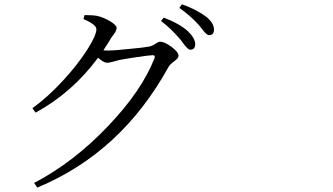

<svg xmlns="http://www.w3.org/2000/svg" viewBox="-20 -809 1540 888"><path d="M152.3 58.6 137.7 37.1Q321.3 -58.6 481.4 -227.5Q635.7 -389.6 694.3 -539.1Q700.2 -553.7 686.5 -553.7Q671.9 -553.7 613.3 -544.9Q560.5 -537.1 530.3 -531.2Q523.4 -529.3 509.8 -525.4Q484.4 -518.6 475.6 -518.6Q460 -518.6 433.6 -542Q313.5 -379.9 144.5 -288.1L129.9 -308.6Q202.1 -360.4 274.4 -439.5Q338.9 -509.8 382.8 -578.1Q425.8 -645.5 425.8 -673.8Q425.8 -695.3 366.2 -720.7L371.1 -739.3Q408.2 -739.3 429.7 -735.4Q459 -728.5 489.3 -710.9Q519.5 -692.4 519.5 -679.7Q519.5 -668.9 505.9 -649.4Q496.1 -637.7 491.2 -628.9Q489.3 -625 484.4 -617.2Q466.8 -588.9 458 -576.2Q464.8 -575.2 476.6 -575.2Q508.8 -575.2 581.1 -583Q645.5 -588.9 670.9 -593.8Q684.6 -596.7 700.2 -607.4Q712.9 -616.2 720.7 -616.2Q740.2 -616.2 772.5 -592.8Q805.7 -568.4 805.7 -550.8Q805.7 -540 786.1 -525.9Q766.6 -511.7 759.8 -500Q541 -102.5 152.3 58.6ZM859.4 -579.1Q848.6 -579.1 826.2 -610.4Q818.4 -620.1 814.5 -626Q769.5 -678.7 724.6 -711.9L737.3 -727.5Q811.5 -699.2 849.6 -664.1Q882.8 -631.8 882.8 -604.5Q882.8 -579.1 859.4 -579.1ZM947.3 -646.5Q935.5 -646.5 916 -672.9Q906.2 -685.5 899.4 -693.4Q864.3 -733.4 809.6 -772.5L821.3 -789.1Q883.8 -767.6 932.6 -732.4Q969.7 -703.1 969.7 -671.9Q969.7 -646.5 947.3 -646.5Z"/></svg>

Font: Bpmf GenYo Min R
Style: R
Weight: 400
Foundry: But Ko
Version: Version 1.320